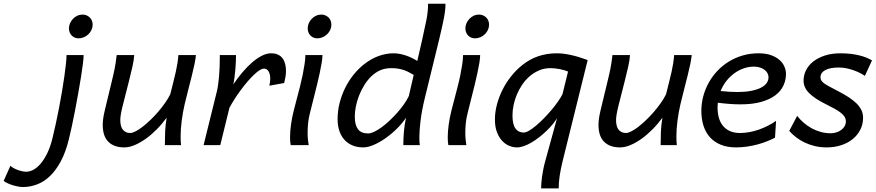

<svg xmlns="http://www.w3.org/2000/svg" viewBox="-180 -787 4748 1041"><path d="M193.8 -633.3Q193.8 -647.5 199.7 -660.9Q205.6 -674.3 215.6 -684.8Q225.6 -695.3 239 -701.7Q252.4 -708 268.1 -708Q279.8 -708 289.8 -703.6Q299.8 -699.2 307.1 -691.9Q314.5 -684.6 318.4 -674.6Q322.3 -664.6 322.3 -653.3Q322.3 -638.7 316.2 -625.2Q310.1 -611.8 299.6 -601.6Q289.1 -591.3 275.1 -585.2Q261.2 -579.1 245.6 -579.1Q233.9 -579.1 224.4 -583.5Q214.8 -587.9 208 -595.2Q201.2 -602.5 197.5 -612.3Q193.8 -622.1 193.8 -633.3ZM273.4 -488.3Q273.4 -472.7 269.5 -440.9Q265.6 -409.2 259 -368.4Q252.4 -327.6 244.1 -281Q235.8 -234.4 227.1 -189Q218.3 -143.6 209.5 -102.5Q200.7 -61.5 193.4 -32.2Q176.3 37.6 150.1 86.7Q124 135.7 91.6 167Q59.1 198.2 21.5 212.6Q-16.1 227.1 -55.7 227.1Q-65.9 227.1 -80.1 224.6Q-94.2 222.2 -108.9 217.8Q-123.5 213.4 -137.2 207.3Q-150.9 201.2 -160.2 193.8L-123.5 111.8Q-117.2 118.2 -106.7 124Q-96.2 129.9 -84.2 134.3Q-72.3 138.7 -60.1 141.4Q-47.9 144 -37.6 144Q-18.1 144 2.2 132.8Q22.5 121.6 41.5 98.9Q60.5 76.2 76.9 42.2Q93.3 8.3 104.5 -37.6Q113.3 -73.7 122.6 -116.5Q131.8 -159.2 140.4 -203.4Q148.9 -247.6 156.2 -291Q163.6 -334.5 168.9 -372.6Q174.3 -410.6 177.5 -440.7Q180.7 -470.7 180.7 -488.3Z M713.9 0Q713.9 -36.1 715.3 -72.5Q716.8 -108.9 723.6 -148.9Q698.7 -114.7 669.4 -85.2Q640.1 -55.7 609.9 -34.2Q579.6 -12.7 549.8 -0.2Q520 12.2 494.1 12.2Q438 12.2 407.5 -18.3Q377 -48.8 377 -109.9Q377 -128.4 380.1 -148.7Q383.3 -168.9 389.2 -192.9L423.3 -334.5Q428.7 -356.9 433.1 -375.7Q437.5 -394.5 441.2 -412.4Q444.8 -430.2 447.5 -448.5Q450.2 -466.8 452.6 -488.3H547.9Q545.9 -460.9 538.3 -426.5Q530.8 -392.1 518.1 -342.8Q499 -268.6 485.6 -215.1Q472.2 -161.6 472.2 -136.7Q472.2 -100.1 486.8 -83Q501.5 -65.9 525.9 -65.9Q537.6 -65.9 555.4 -75Q573.2 -84 593.5 -99.9Q613.8 -115.7 635.5 -136.5Q657.2 -157.2 677.2 -180.4Q697.3 -203.6 714.6 -228.3Q731.9 -252.9 743.2 -275.9Q752.4 -313 760 -342.8Q767.6 -372.6 773.2 -397.7Q778.8 -422.9 782.2 -444.8Q785.6 -466.8 787.1 -488.3H882.3Q880.9 -469.2 875 -441.2Q869.1 -413.1 860.6 -378.7Q852.1 -344.2 841.8 -304.7Q831.5 -265.1 821.3 -222.2Q811.5 -180.2 805.4 -134Q799.3 -87.9 799.3 -48.8Q799.3 -34.7 799.8 -22.7Q800.3 -10.7 801.8 0Z M923.8 0 995.6 -290.5Q999.5 -305.7 1002.4 -326.9Q1005.4 -348.1 1007.6 -371.8Q1009.8 -395.5 1010.7 -420.7Q1011.7 -445.8 1011.7 -469.2V-488.3H1099.6Q1099.6 -475.1 1098.9 -455.6Q1098.1 -436 1096.4 -414.1Q1094.7 -392.1 1091.8 -369.9Q1088.9 -347.7 1085 -329.6Q1108.9 -364.7 1135 -395.5Q1161.1 -426.3 1187.5 -449Q1213.9 -471.7 1240 -484.9Q1266.1 -498 1290 -498Q1312 -498 1327.4 -490.7Q1342.8 -483.4 1352.3 -470.5Q1361.8 -457.5 1366.2 -440.2Q1370.6 -422.9 1370.6 -402.8Q1370.6 -387.2 1367.9 -370.6Q1365.2 -354 1360.8 -336.9L1280.3 -322.3Q1285.2 -342.3 1285.2 -361.3Q1285.2 -383.8 1276.6 -399.4Q1268.1 -415 1251 -415Q1240.7 -415 1226.6 -405.8Q1212.4 -396.5 1195.6 -380.4Q1178.7 -364.3 1160.6 -343Q1142.6 -321.8 1125.2 -298.3Q1107.9 -274.9 1092 -250.2Q1076.2 -225.6 1064 -202.6L1014.2 0Z M1568.4 -488.3Q1568.4 -472.2 1564.2 -446.8Q1560.1 -421.4 1553.5 -391.1Q1546.9 -360.8 1538.8 -327.4Q1530.8 -293.9 1522.5 -261.7L1500.5 -174.3Q1493.7 -148.4 1490.7 -120.6Q1487.8 -92.8 1487.8 -66.4Q1487.8 -47.9 1489.5 -30.8Q1491.2 -13.7 1493.7 0H1396Q1392.6 -16.6 1392.6 -42.5Q1392.6 -73.7 1397.9 -112.5Q1403.3 -151.4 1413.1 -189.5L1432.1 -262.2Q1439.5 -290 1447.3 -320.8Q1455.1 -351.6 1461.2 -381.8Q1467.3 -412.1 1471.4 -439.7Q1475.6 -467.3 1475.6 -488.3ZM1488.3 -633.3Q1488.3 -647.5 1494.1 -660.9Q1500 -674.3 1510 -684.8Q1520 -695.3 1533.4 -701.7Q1546.9 -708 1562.5 -708Q1574.2 -708 1584.2 -703.6Q1594.2 -699.2 1601.6 -691.9Q1608.9 -684.6 1612.8 -674.6Q1616.7 -664.6 1616.7 -653.3Q1616.7 -638.7 1610.6 -625.2Q1604.5 -611.8 1594 -601.6Q1583.5 -591.3 1569.6 -585.2Q1555.7 -579.1 1540 -579.1Q1528.3 -579.1 1518.8 -583.5Q1509.3 -587.9 1502.4 -595.2Q1495.6 -602.5 1491.9 -612.3Q1488.3 -622.1 1488.3 -633.3Z M2063 -380.9Q2047.4 -390.1 2033.2 -397.2Q2019 -404.3 2004.6 -408.7Q1990.2 -413.1 1974.9 -415.3Q1959.5 -417.5 1940.9 -417.5Q1907.2 -417.5 1880.9 -405.8Q1854.5 -394 1831.1 -371.1Q1810.5 -350.6 1794.4 -324.2Q1778.3 -297.9 1766.8 -268.8Q1755.4 -239.7 1749.5 -210.2Q1743.7 -180.7 1743.7 -154.3Q1743.7 -109.9 1760.7 -86.7Q1777.8 -63.5 1816.4 -63.5Q1830.1 -63.5 1848.9 -72.5Q1867.7 -81.5 1888.9 -96.9Q1910.2 -112.3 1931.9 -132.8Q1953.6 -153.3 1973.6 -175.8Q1993.7 -198.2 2010 -221.4Q2026.4 -244.6 2036.6 -266.1ZM2235.4 -766.6Q2235.4 -731.4 2226.1 -685.1Q2216.8 -638.7 2201.2 -573.7L2123 -253.9Q2106.9 -187.5 2100.3 -134Q2093.8 -80.6 2093.8 -43.9Q2093.8 -30.3 2094.2 -19.3Q2094.7 -8.3 2096.2 0H2006.8Q2006.8 -34.2 2009.8 -71.5Q2012.7 -108.9 2021.5 -148.9Q2001.5 -118.7 1972.4 -89.8Q1943.4 -61 1911.1 -38.3Q1878.9 -15.6 1846.9 -1.7Q1814.9 12.2 1789.6 12.2Q1757.8 12.2 1731.9 1.7Q1706.1 -8.8 1688 -28.6Q1669.9 -48.3 1660.2 -76.7Q1650.4 -105 1650.4 -140.6Q1650.4 -185.1 1661.1 -227.8Q1671.9 -270.5 1690.7 -308.8Q1709.5 -347.2 1735.4 -379.9Q1761.2 -412.6 1792 -437Q1830.6 -467.8 1871.8 -482.9Q1913.1 -498 1953.1 -498Q1970.7 -498 1988.3 -494.6Q2005.9 -491.2 2022.7 -485.4Q2039.6 -479.5 2054.9 -471.9Q2070.3 -464.4 2082.5 -456.5L2109.4 -573.7Q2122.1 -629.9 2131.6 -677.2Q2141.1 -724.6 2141.1 -766.6Z M2423.3 -488.3Q2423.3 -472.2 2419.2 -446.8Q2415 -421.4 2408.4 -391.1Q2401.9 -360.8 2393.8 -327.4Q2385.7 -293.9 2377.4 -261.7L2355.5 -174.3Q2348.6 -148.4 2345.7 -120.6Q2342.8 -92.8 2342.8 -66.4Q2342.8 -47.9 2344.5 -30.8Q2346.2 -13.7 2348.6 0H2251Q2247.6 -16.6 2247.6 -42.5Q2247.6 -73.7 2252.9 -112.5Q2258.3 -151.4 2268.1 -189.5L2287.1 -262.2Q2294.4 -290 2302.2 -320.8Q2310.1 -351.6 2316.2 -381.8Q2322.3 -412.1 2326.4 -439.7Q2330.6 -467.3 2330.6 -488.3ZM2343.3 -633.3Q2343.3 -647.5 2349.1 -660.9Q2355 -674.3 2365 -684.8Q2375 -695.3 2388.4 -701.7Q2401.9 -708 2417.5 -708Q2429.2 -708 2439.2 -703.6Q2449.2 -699.2 2456.5 -691.9Q2463.9 -684.6 2467.8 -674.6Q2471.7 -664.6 2471.7 -653.3Q2471.7 -638.7 2465.6 -625.2Q2459.5 -611.8 2449 -601.6Q2438.5 -591.3 2424.6 -585.2Q2410.6 -579.1 2395 -579.1Q2383.3 -579.1 2373.8 -583.5Q2364.3 -587.9 2357.4 -595.2Q2350.6 -602.5 2346.9 -612.3Q2343.3 -622.1 2343.3 -633.3Z M2899.9 -398.9Q2890.1 -403.3 2877.9 -406.7Q2865.7 -410.2 2853 -412.6Q2840.3 -415 2827.6 -416.3Q2814.9 -417.5 2803.7 -417.5Q2770 -417.5 2741.5 -404.8Q2712.9 -392.1 2689 -371.1Q2668 -352.5 2651.1 -327.6Q2634.3 -302.7 2622.6 -274.9Q2610.8 -247.1 2604.7 -218Q2598.6 -189 2598.6 -161.1Q2598.6 -112.8 2614.5 -90.6Q2630.4 -68.4 2659.7 -68.4Q2671.4 -68.4 2688.7 -78.6Q2706.1 -88.9 2726.3 -105.7Q2746.6 -122.6 2767.8 -144.3Q2789.1 -166 2808.6 -189Q2828.1 -211.9 2844 -234.6Q2859.9 -257.3 2869.6 -275.9ZM2753.9 234.4Q2753.9 222.2 2755.1 205.6Q2756.3 189 2759 169.9Q2761.7 150.9 2765.9 129.9Q2770 108.9 2775.9 87.9L2840.3 -146.5Q2831.1 -130.9 2816.4 -113Q2801.8 -95.2 2783.4 -77.6Q2765.1 -60.1 2744.4 -43.7Q2723.6 -27.3 2702.6 -14.9Q2681.6 -2.4 2661.1 4.9Q2640.6 12.2 2623 12.2Q2601.1 12.2 2579.8 3.2Q2558.6 -5.9 2541.5 -24.7Q2524.4 -43.5 2513.9 -71.8Q2503.4 -100.1 2503.4 -139.2Q2503.4 -179.2 2514.4 -220.7Q2525.4 -262.2 2544.9 -301Q2564.5 -339.8 2591.8 -374Q2619.1 -408.2 2652.3 -434.6Q2692.9 -466.8 2739 -482.4Q2785.2 -498 2840.3 -498Q2862.3 -498 2884.3 -494.6Q2906.2 -491.2 2927.2 -486.1Q2948.2 -481 2968.3 -474.4Q2988.3 -467.8 3006.3 -461.4L2869.6 90.3Q2859.9 130.4 2854.5 166Q2849.1 201.7 2849.1 234.4Z M3401.9 0Q3401.9 -36.1 3403.3 -72.5Q3404.8 -108.9 3411.6 -148.9Q3386.7 -114.7 3357.4 -85.2Q3328.1 -55.7 3297.9 -34.2Q3267.6 -12.7 3237.8 -0.2Q3208 12.2 3182.1 12.2Q3126 12.2 3095.5 -18.3Q3064.9 -48.8 3064.9 -109.9Q3064.9 -128.4 3068.1 -148.7Q3071.3 -168.9 3077.1 -192.9L3111.3 -334.5Q3116.7 -356.9 3121.1 -375.7Q3125.5 -394.5 3129.2 -412.4Q3132.8 -430.2 3135.5 -448.5Q3138.2 -466.8 3140.6 -488.3H3235.8Q3233.9 -460.9 3226.3 -426.5Q3218.8 -392.1 3206.1 -342.8Q3187 -268.6 3173.6 -215.1Q3160.2 -161.6 3160.2 -136.7Q3160.2 -100.1 3174.8 -83Q3189.5 -65.9 3213.9 -65.9Q3225.6 -65.9 3243.4 -75Q3261.2 -84 3281.5 -99.9Q3301.8 -115.7 3323.5 -136.5Q3345.2 -157.2 3365.2 -180.4Q3385.3 -203.6 3402.6 -228.3Q3419.9 -252.9 3431.2 -275.9Q3440.4 -313 3448 -342.8Q3455.6 -372.6 3461.2 -397.7Q3466.8 -422.9 3470.2 -444.8Q3473.6 -466.8 3475.1 -488.3H3570.3Q3568.8 -469.2 3563 -441.2Q3557.1 -413.1 3548.6 -378.7Q3540 -344.2 3529.8 -304.7Q3519.5 -265.1 3509.3 -222.2Q3499.5 -180.2 3493.4 -134Q3487.3 -87.9 3487.3 -48.8Q3487.3 -34.7 3487.8 -22.7Q3488.3 -10.7 3489.7 0Z M3907.2 -425.8Q3879.9 -425.8 3852.8 -416.5Q3825.7 -407.2 3801.8 -389.9Q3777.8 -372.6 3758.5 -348.1Q3739.3 -323.7 3727.1 -293.5Q3753.4 -290.5 3776.1 -289.3Q3798.8 -288.1 3818.8 -288.1Q3860.4 -288.1 3891.8 -294.2Q3923.3 -300.3 3944.3 -310.8Q3965.3 -321.3 3976.1 -335.9Q3986.8 -350.6 3986.8 -367.7Q3986.8 -380.4 3980.7 -391.1Q3974.6 -401.9 3964.1 -409.4Q3953.6 -417 3939 -421.4Q3924.3 -425.8 3907.2 -425.8ZM4022 -40.5Q4002.4 -30.3 3978.5 -20.8Q3954.6 -11.2 3927.5 -3.9Q3900.4 3.4 3870.8 7.8Q3841.3 12.2 3811 12.2Q3762.7 12.2 3727.1 -2.7Q3691.4 -17.6 3668.2 -43.9Q3645 -70.3 3633.8 -106.7Q3622.6 -143.1 3622.6 -185.5Q3622.6 -225.6 3632.8 -264.4Q3643.1 -303.2 3662.4 -338.1Q3681.6 -373 3709.2 -402.3Q3736.8 -431.6 3771.2 -452.9Q3805.7 -474.1 3846.4 -486.1Q3887.2 -498 3932.6 -498Q3971.7 -498 4000 -488Q4028.3 -478 4046.4 -461.9Q4064.5 -445.8 4073 -425.8Q4081.5 -405.8 4081.5 -386.2Q4081.5 -353 4067.6 -323Q4053.7 -293 4023.7 -270.3Q3993.7 -247.6 3946.8 -234.4Q3899.9 -221.2 3833.5 -221.2Q3780.8 -221.2 3711.9 -230Q3710.4 -217.3 3710.4 -205.1Q3710.4 -176.3 3717 -150.9Q3723.6 -125.5 3738.3 -106.7Q3752.9 -87.9 3776.1 -76.9Q3799.3 -65.9 3832.5 -65.9Q3856.9 -65.9 3882.8 -70.6Q3908.7 -75.2 3933.8 -84Q3959 -92.8 3983.2 -105Q4007.3 -117.2 4027.8 -131.8Z M4509.3 -375.5Q4499 -382.8 4483.9 -390.6Q4468.8 -398.4 4450.2 -405.3Q4431.6 -412.1 4410.4 -416.5Q4389.2 -420.9 4366.7 -420.9Q4320.8 -420.9 4294.7 -407Q4268.6 -393.1 4268.6 -367.7Q4268.6 -356.9 4274.2 -348.9Q4279.8 -340.8 4292 -332.5Q4304.2 -324.2 4323.5 -314.2Q4342.8 -304.2 4370.1 -289.6Q4397 -275.4 4420.7 -260.3Q4444.3 -245.1 4461.9 -228.3Q4479.5 -211.4 4489.5 -191.9Q4499.5 -172.4 4499.5 -149.4Q4499.5 -112.8 4484.1 -83Q4468.8 -53.2 4442.1 -32Q4415.5 -10.7 4379.6 0.7Q4343.8 12.2 4302.7 12.2Q4267.6 12.2 4237.5 4.9Q4207.5 -2.4 4182.1 -14.6Q4156.7 -26.9 4136 -43Q4115.2 -59.1 4099.1 -77.1L4142.1 -158.7Q4157.7 -138.7 4177.5 -121.6Q4197.3 -104.5 4220.2 -91.8Q4243.2 -79.1 4269.3 -71.8Q4295.4 -64.5 4324.2 -64.5Q4340.3 -64.5 4355.2 -69.3Q4370.1 -74.2 4381.6 -82.8Q4393.1 -91.3 4399.7 -103.3Q4406.2 -115.2 4406.2 -129.4Q4406.2 -141.6 4400.1 -152.3Q4394 -163.1 4380.6 -174.1Q4367.2 -185.1 4345.2 -197.3Q4323.2 -209.5 4292 -225.1Q4238.3 -251.5 4207.5 -281.7Q4176.8 -312 4176.8 -349.6Q4176.8 -379.9 4190.4 -406.7Q4204.1 -433.6 4230 -453.9Q4255.9 -474.1 4293 -486.1Q4330.1 -498 4377 -498Q4409.2 -498 4435.8 -494.6Q4462.4 -491.2 4483.6 -485.6Q4504.9 -480 4520.8 -473.1Q4536.6 -466.3 4547.9 -459.5Z"/></svg>

Font: Andika New Basic
Style: Italic
Weight: 400
Italic angle: -14°
Designer: Victor Gaultney, Annie Olsen, Julie Remington, Don Collingsworth, Eric Hays
Foundry: SIL International
Version: Version 5.500